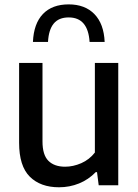

<svg xmlns="http://www.w3.org/2000/svg" viewBox="-20 -824 616 854"><path d="M65 -189V-544H169V-195Q169 -135 195.2 -108.8Q221.5 -82.5 269.5 -82.5Q305.5 -82.5 341.5 -98.2Q377.5 -114 402 -145.5V-544H506V0H419L411.5 -58.5H406Q373.5 -25 331.5 -8Q289.5 9 242.5 9Q160 9 112.5 -38.2Q65 -85.5 65 -189ZM285.5 -804.5Q358 -804.5 400 -761.2Q442 -718 445.5 -637.5H378.5Q371.5 -746.5 285.5 -746.5Q241.5 -746.5 219 -719.2Q196.5 -692 193.5 -637.5H126.5Q130 -719 171 -761.8Q212 -804.5 285.5 -804.5Z"/></svg>

Font: Encode Sans Medium
Style: Regular
Weight: 500
Designer: Multiple Designers
Foundry: Impallari Type
Version: Version 2.000